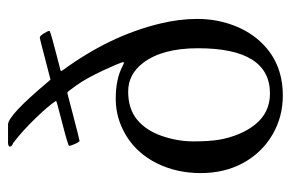

<svg xmlns="http://www.w3.org/2000/svg" viewBox="-143 -563 724 478"><g transform="rotate(-90 219.0 -324.0)"><path d="M293 -381.1Q303.2 -375.5 303.3 -378.7Q303.5 -381.8 296.3 -398.7Q289.1 -415.5 283.4 -427.5Q262.7 -471.7 246.2 -494.8Q229.7 -517.8 228.1 -518.2Q226.6 -518.6 217 -516Q207.5 -513.4 178.5 -505.9Q110.1 -488 107.4 -488Q104.7 -488 99.9 -498.9Q95 -509.8 95 -513.9Q95 -516.4 145.8 -529.5Q196.5 -542.7 199.5 -543.6Q202.4 -544.4 203.6 -544.9Q206.1 -545.7 206.2 -546.1Q206.3 -546.6 206.4 -546.9Q206.5 -547.1 206.1 -547.9Q193.4 -566.9 162.6 -598.6Q131.8 -630.4 102.1 -653.1Q93 -656.5 93 -661.3Q93 -666 104 -666H147.9Q170.9 -666 253.9 -566.9Q259.5 -560.5 260 -560.3Q260.5 -560.1 310.8 -573.5Q361.1 -586.9 364.7 -586.9Q368.4 -586.9 374.8 -576.9Q381.1 -566.9 381.1 -563Q381.1 -561.3 359.3 -555.4Q337.4 -549.6 325.6 -546.4Q313.7 -543.2 300.2 -539.8Q286.6 -536.4 283.2 -535.5Q279.8 -534.7 283 -530Q369.4 -412.1 399.4 -287.1Q410.9 -239.5 410.9 -195.2Q410.9 -150.9 397.2 -111.2Q383.5 -71.5 358.9 -43Q306.6 18.1 220 18.1Q166.3 18.1 122.1 -8.1Q77.9 -34.2 52.5 -80.3Q27.1 -126.5 27.1 -186.4Q27.1 -246.3 51.4 -295.3Q75.7 -344.2 119.1 -371.1Q162.6 -397.9 211.8 -397.9Q261 -397.9 293 -381.1ZM147.2 -51.8Q177 -13.9 225.1 -13.9Q337.9 -13.9 337.9 -193.1Q337.9 -282.7 300.8 -330.6Q272.7 -366.9 229.9 -366.9Q187 -366.9 160 -344.6Q133.1 -322.3 119.5 -283Q106 -243.7 106 -204.6Q106 -165.5 110.2 -140.4Q114.5 -115.2 124 -92.2Q133.5 -69.1 147.2 -51.8Z"/></g></svg>

Font: Fanwood Text
Style: Regular
Weight: 400
Version: Version 1.1001